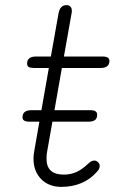

<svg xmlns="http://www.w3.org/2000/svg" viewBox="-20 -721 466 751"><path d="M408 -483Q408 -455 373 -455H222L193 -290H333Q360 -290 360 -273Q360 -257 351 -251Q342 -245 325 -245H185L164 -126Q162 -117 162 -100Q162 -38 229 -38Q256 -38 278.5 -48Q301 -58 324 -80Q337 -93 349 -93Q357 -93 363.5 -86.5Q370 -80 370 -72Q370 -60 359 -49Q334 -20 298.5 -5Q263 10 220 10Q171 10 141 -20.5Q111 -51 111 -101Q111 -115 114 -130L134 -245H95Q68 -245 68 -262Q68 -290 103 -290H142L171 -455H113Q99 -455 92.5 -459Q86 -463 86 -472Q86 -500 121 -500H179L209 -669Q215 -701 240 -701Q250 -701 255.5 -695Q261 -689 261 -679Q261 -672 260 -669L230 -500H381Q408 -500 408 -483Z"/></svg>

Font: Kodchasan ExtraLight
Style: Italic
Weight: 275
Italic angle: -10°
Version: Version 1.000; ttfautohint (v1.6)